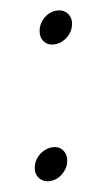

<svg xmlns="http://www.w3.org/2000/svg" viewBox="-92 -482 293 525"><g transform="rotate(-10 54.0 -220.0)"><path d="M83 -358Q64 -358 54 -371Q44 -384 48 -403Q52 -422 67.5 -435Q83 -448 102 -448Q121 -448 131.5 -435Q142 -422 138 -403Q134 -384 118 -371Q102 -358 83 -358ZM6 8Q-13 8 -23.5 -5Q-34 -18 -30 -37Q-27 -50 -19 -60Q-11 -70 1 -76Q13 -82 25 -82Q44 -82 54 -69Q64 -56 60 -37Q58 -25 49.5 -14.5Q41 -4 30 2Q19 8 6 8Z"/></g></svg>

Font: Epunda Slab Light
Style: Italic
Weight: 300
Italic angle: -12°
Designer: Simon Atzbach
Foundry: typofactur
Version: Version 1.102